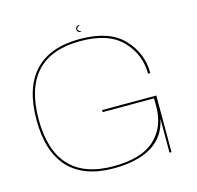

<svg xmlns="http://www.w3.org/2000/svg" viewBox="-109 -866 1007 983"><g transform="rotate(-15 394.5 -374.0)"><path d="M377.5 4Q635 1.5 671.5 -180V0H682V-300H394.5V-289H667V-245.5Q667 -136.5 596.5 -71.8Q526 -7 377.5 -7Q223 -7 145.8 -90.2Q68.5 -173.5 68.5 -337.5Q68.5 -502.5 145.8 -586.2Q223 -670 377.5 -670Q527.5 -670 598.8 -595.5Q670 -521 670 -419H682Q682 -525.5 607.5 -603.2Q533 -681 377.5 -681Q219 -681 138 -594.2Q57 -507.5 57 -337.5Q57 -168.5 138 -82.2Q219 4 377.5 4ZM392.5 -714.5Q400 -714.5 389.5 -720.2Q379 -726 379 -733.5Q379 -741 389.8 -746.2Q400.5 -751.5 392.5 -751.5Q384.5 -751.5 379 -746.2Q373.5 -741 373.5 -733.5Q373.5 -725.5 379.2 -720Q385 -714.5 392.5 -714.5Z"/></g></svg>

Font: Anybody Expanded Thin
Style: Regular
Weight: 250
Width: 7
Version: Version 1.113;gftools[0.9.25]